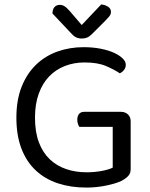

<svg xmlns="http://www.w3.org/2000/svg" viewBox="-20 -834 679 867"><path d="M570 -70Q570 -52 559.5 -40Q549 -28 528 -17Q503 -5 459 4Q415 13 370 13Q300 13 242 -6Q184 -25 142 -64Q100 -103 77 -162.5Q54 -222 54 -303Q54 -383 78 -443Q102 -503 143.5 -542.5Q185 -582 240 -601.5Q295 -621 357 -621Q399 -621 434.5 -614Q470 -607 495 -595.5Q520 -584 534 -570Q548 -556 548 -542Q548 -528 540 -518Q532 -508 521 -503Q494 -521 457 -536.5Q420 -552 362 -552Q314 -552 273 -536Q232 -520 202 -489Q172 -458 155 -411Q138 -364 138 -303Q138 -238 155.5 -191.5Q173 -145 204.5 -115Q236 -85 278.5 -70.5Q321 -56 371 -56Q407 -56 439 -62Q471 -68 489 -77V-261H338Q335 -266 332 -274.5Q329 -283 329 -293Q329 -310 337 -319.5Q345 -329 360 -329H527Q545 -329 557.5 -317.5Q570 -306 570 -287ZM437 -814Q455 -812 468 -803.5Q481 -795 481 -781Q481 -769 473.5 -760Q466 -751 455 -740L395 -680Q384 -669 373.5 -664.5Q363 -660 349 -660Q334 -660 322.5 -666Q311 -672 300 -685L217 -773Q217 -792 226 -802Q235 -812 250 -812Q261 -812 271 -806Q281 -800 295 -784L349 -721Z"/></svg>

Font: Baloo 2 Latin
Style: Regular
Weight: 400
Designer: Sarang Kulkarni and Ek Type
Foundry: Ek Type
Version: Version 1.001